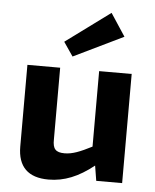

<svg xmlns="http://www.w3.org/2000/svg" viewBox="-54 -805 698 864"><g transform="rotate(5 295.0 -373.0)"><path d="M257 -548 482 -657 415 -759 214 -611ZM529 -493H382V-152C329 -125 295 -111 259 -111C219 -111 205 -126 206 -169V-493H58V-124C58 -33 105 13 197 13C268 13 332 -13 401 -68L412 0H529Z"/></g></svg>

Font: SnT
Style: Bold
Weight: 700
Designer: Natanael Gama
Version: Version 1.001;PS 001.001;hotconv 1.0.70;makeotf.lib2.5.58329